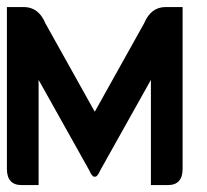

<svg xmlns="http://www.w3.org/2000/svg" viewBox="-20 -536 598 556"><path d="M91.8 -304.7V0H43Q0 0 0 -46.9V-515.6H48.8Q91.8 -515.6 111.3 -468.8L254.4 -212.4L397.5 -468.8Q417 -515.6 460 -515.6H508.8V-46.9Q508.8 0 465.8 0H417V-304.7L271 -43.9Q262.2 -24.4 256.3 -24.4H252.4Q246.6 -24.4 237.8 -43.9Z"/></svg>

Font: Aswaq
Style: Regular
Weight: 400
Designer: Husham Jawad
Version: Version 1.000;November 3, 2021;FontCreator 14.0.0.2814 32-bi